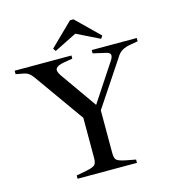

<svg xmlns="http://www.w3.org/2000/svg" viewBox="-124 -968 969 1071"><g transform="rotate(-15 360.5 -432.5)"><path d="M332 -289 106 -607Q94 -624 80.5 -633.5Q67 -643 45 -646L8 -653V-673H336V-655L284 -646Q249 -640 239 -625.5Q229 -611 250 -581L407 -358H389L542 -590Q554 -609 551 -621Q548 -633 523 -638L453 -654V-673H713V-654L668 -646Q643 -642 622.5 -631Q602 -620 586 -592L393 -302ZM191 0V-19L249 -30Q288 -38 299 -48Q310 -58 310 -89V-337L415 -346V-89Q415 -58 426 -48Q437 -38 476 -30L534 -19V0ZM379 -865H399L531 -736L520 -720L388 -785L258 -720L247 -736Z"/></g></svg>

Font: Ibarra Real Nova Medium
Style: Regular
Weight: 500
Designer: Jose Maria Ribagorda & Octavio Pardo
Foundry: Jose Maria Ribagorda
Version: Version 2.000